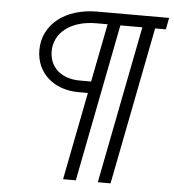

<svg xmlns="http://www.w3.org/2000/svg" viewBox="-54 -750 788 870"><g transform="rotate(5 340.0 -315.0)"><path d="M301 -329H343L265 70H323L463 -647H563L423 70H481L621 -647H670L680 -700H353C207 -700 107 -620 107 -504C107 -401 186 -329 301 -329ZM163 -503C163 -589 240 -647 353 -647H405L353 -382H301C218 -382 163 -430 163 -503Z"/></g></svg>

Font: Uncut Sans Light Italic
Style: Regular
Weight: 300
Italic angle: -11°
Designer: Kasper Nordkvist
Foundry: UNCUT.wtf
Version: Version 1.304;Glyphs 3.2 (3246)